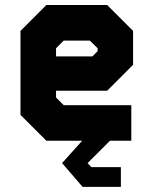

<svg xmlns="http://www.w3.org/2000/svg" viewBox="-20 -560 610 764"><path d="M308.5 183.5 227 89 307 0H164.5L61.5 -103V-437L164.5 -540H406.5L509.5 -437V-302L406.5 -199H203V-172L233.5 -141.5H502.5V0H417.5L328.5 89L343.5 105H461V183.5ZM322.5 144H418.5H322.5L277 89L425.5 -71H201.5L129.5 -139.5V-268H373L438 -333V-400L367 -470H205.5L129.5 -395V-139.5L201.5 -71H425.5L277 89ZM129.5 -268V-395L205.5 -470H367L438 -400V-333L373 -268ZM203 -335.5H347.5L368.5 -356.5V-368L337.5 -398.5H233.5L203 -368Z"/></svg>

Font: Tourney Black
Style: Regular
Weight: 900
Version: Version 1.015